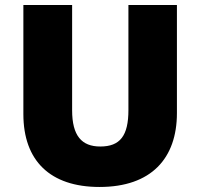

<svg xmlns="http://www.w3.org/2000/svg" viewBox="-20 -734 797 764"><path d="M684 -284V-714H491V-296C491 -194 458 -151 379 -151C305 -151 267 -194 267 -295V-714H73V-280C73 -95 179 10 376 10C582 10 684 -104 684 -284Z"/></svg>

Font: Noto Sans Bengali Black
Style: Regular
Weight: 900
Designer: Jelle Bosma - Monotype Design Team
Foundry: Monotype Imaging Inc.
Version: Version 2.003